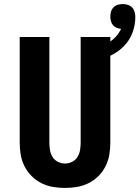

<svg xmlns="http://www.w3.org/2000/svg" viewBox="-20 -917 686 945"><path d="M300 8Q270 8 240.5 3Q211 -2 184 -15.5Q157 -29 135.5 -50.5Q114 -72 100.5 -99Q87 -126 82 -155.5Q77 -185 77 -215V-735H223V-215Q223 -197 226 -178.5Q229 -160 238.5 -144.5Q248 -129 265 -120.5Q282 -112 300 -112Q318 -112 335 -120.5Q352 -129 361.5 -144.5Q371 -160 374 -178.5Q377 -197 377 -215V-735H523V-215Q523 -185 518 -155.5Q513 -126 499.5 -99Q486 -72 464.5 -50.5Q443 -29 416 -15.5Q389 -2 359.5 3Q330 8 300 8ZM450 -615 431 -675Q453 -680 474.5 -688Q496 -696 515.5 -708Q535 -720 550.5 -737Q566 -754 576 -775Q564 -776 553.5 -780.5Q543 -785 536 -793.5Q529 -802 526 -813Q523 -824 523 -836Q523 -848 526.5 -860Q530 -872 539 -881Q548 -890 560 -893.5Q572 -897 584 -897Q597 -897 609.5 -893Q622 -889 630.5 -880Q639 -871 642.5 -858.5Q646 -846 646 -833Q646 -793 631.5 -755Q617 -717 589 -689Q561 -661 524.5 -643.5Q488 -626 450 -615Z"/></svg>

Font: Iosevka Curly Heavy Extended
Style: Regular
Weight: 900
Width: 7
Monospace: yes
Designer: Belleve Invis
Foundry: Belleve Invis
Version: Version 11.1.0; ttfautohint (v1.8.3)